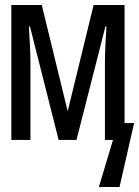

<svg xmlns="http://www.w3.org/2000/svg" viewBox="-20 -556 553 763"><path d="M25 0H101V-311C101 -343 98 -397 95 -451H99L213 0H284L399 -451H403C399 -390 397 -341 397 -309V0H429L373 187H455L513 -67H475V-536H352L249 -114L146 -536H25Z"/></svg>

Font: Noto Sans Mono ExtraCondensed
Style: Regular
Weight: 400
Width: 2
Designer: Monotype Design Team
Foundry: Monotype Imaging Inc.
Version: Version 2.014